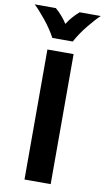

<svg xmlns="http://www.w3.org/2000/svg" viewBox="-124 -971 557 1018"><g transform="rotate(10 155.0 -462.0)"><path d="M85 -700H226V0H85ZM-23 -924H91Q131 -889 155 -850Q179 -889 219 -924H333Q307 -900 270.5 -855Q234 -810 210 -765H100Q76 -810 39.5 -855Q3 -900 -23 -924Z"/></g></svg>

Font: KoHo
Style: Bold
Weight: 700
Designer: Cadson Demak & Katatrad Team
Foundry: Cadson Demak Co.,Ltd.
Version: Version 1.000; ttfautohint (v1.6)